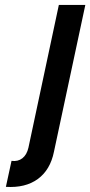

<svg xmlns="http://www.w3.org/2000/svg" viewBox="-20 -755 368 783"><path d="M4 7Q83.5 12 134.2 -25Q185 -62 200 -136L328 -735H220L96 -153Q89.5 -124 71.5 -109.8Q53.5 -95.5 27 -99Z"/></svg>

Font: League Gothic
Style: Italic
Weight: 400
Designer: The League of Moveable Type
Version: Version 1.600; ttfautohint (v1.8.3)